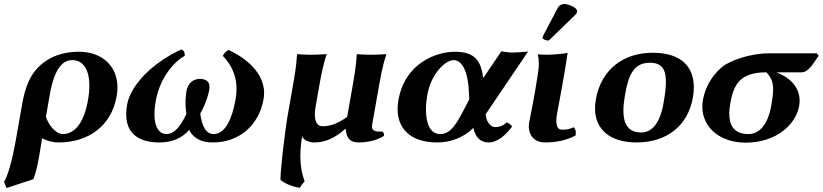

<svg xmlns="http://www.w3.org/2000/svg" viewBox="-42 -703 4117 961"><path d="M398.1 -200C379.9 -97 336.5 -32 272.5 -32C235.5 -32 198.3 -82 187.8 -119L207.7 -232C232.8 -374 279.7 -402 319.7 -402C373.3 -402 405.2 -356.7 405.2 -274.3C405.2 -252.2 402.9 -227.3 398.1 -200ZM124.6 194C136.4 167 146 124 154.3 77C159.4 47.7 163.9 16.8 168.8 -11C187.8 0 219.1 10 251.1 10C396.1 10 514.8 -68 542 -222C544.6 -237 545.9 -251.4 545.9 -265.3C545.9 -372.6 469 -444 352.1 -444C299.1 -444 231 -432 177.8 -391C141.8 -363.2 93.1 -319 69.6 -186L38.1 -7C16 118 -4.4 177 -21.8 208L-9.1 238Z M1277.2 -207C1279.1 -217.6 1279.9 -228 1279.9 -237.9C1279.9 -362.9 1142 -435.4 1101.6 -453C1089.8 -446.1 1079.2 -437.8 1073.3 -423C1128.8 -366.4 1141.8 -306 1141.8 -258.6C1141.8 -237.3 1139.2 -218.6 1136.6 -204C1120.1 -110 1086.3 -32 1027.3 -32C988.3 -32 968.5 -73 960.3 -134C989.8 -188 1001.2 -230 1005.3 -253C1006.2 -258.1 1006.7 -263 1006.7 -267.5C1006.7 -292.3 992.6 -308 958 -308C918 -308 896.9 -279 891.2 -247C889.3 -236.1 886.6 -214.3 886.6 -188.2C886.6 -171 887.7 -152 891.1 -133C859.1 -65 828.3 -32 790.3 -32C760.1 -32 730.9 -59.2 730.9 -131.1C730.9 -149.6 732.9 -171.2 737.2 -196C761.2 -332 848.4 -407 882.3 -423C882.5 -425.3 882.7 -427.4 882.7 -429.3C882.7 -442.3 877.1 -449.7 867.1 -456C721.4 -390 611.5 -277 594.2 -179C591.1 -161.5 589.7 -145.4 589.7 -130.7C589.7 -23.3 667.9 10 755.9 10C817.9 10 867.4 -10 905 -53C928.6 -5 973.9 10 1022.9 10C1158.9 10 1254.6 -79 1277.2 -207Z M1551.5 -248C1564.8 -323 1574.1 -376 1592.5 -429L1592 -432C1592 -432 1549.5 -429 1514.5 -429C1480.5 -429 1447 -432 1447 -432L1444.5 -429C1441.6 -373 1433.1 -325 1419.7 -249L1398.7 -130C1384.1 -47 1360.1 157 1361.9 198C1386.9 216.7 1418.8 230.7 1458 237C1465.1 226.6 1472.5 215.4 1482.7 205C1475.3 184.4 1461.4 142.8 1461.4 76.9C1461.4 49 1463.8 16.8 1470.3 -20C1479.3 0 1508 10 1530 10C1585 10 1632.1 -10 1686 -58H1688C1693 -7 1712 10 1755 10C1794 10 1845.8 0 1879.9 -23C1880.5 -32 1878.7 -39 1873.6 -44C1838.4 -44 1819.9 -46.3 1819.9 -69.3C1819.9 -72.5 1820.2 -76 1820.9 -80L1850.7 -249C1863.9 -324 1873.1 -376 1891.5 -429L1891 -432C1891 -432 1848.5 -429 1813.5 -429C1779.5 -429 1746 -432 1746 -432L1743.5 -429C1740.6 -373 1732.3 -326 1718.9 -250L1695.6 -118C1653.7 -87.5 1614.3 -71 1573.3 -71C1546.9 -71 1533.9 -92.1 1533.9 -129.6C1533.9 -141.7 1535.2 -155.6 1538 -171Z M2306.9 -206 2287.2 -168C2247.6 -91.8 2216.7 -32 2162.2 -32C2107.2 -32 2090 -91.6 2090 -154.9C2090 -179.1 2092.5 -203.9 2096.4 -226C2115.8 -336 2187.6 -402 2228.4 -402C2275.4 -402 2301.6 -335 2305.1 -241ZM2235.8 -444C2141.8 -444 1985 -388 1952.2 -202C1949.4 -186.5 1948.1 -171.5 1948.1 -157.2C1948.1 -57.3 2014.7 10 2146.8 10C2211.8 10 2276.9 -13 2327.7 -63C2336.4 -16 2362.8 10 2403.8 10C2449.4 10 2490.1 -28.5 2521.9 -70.3C2514.6 -78.1 2503.2 -88.4 2493.8 -90.4C2472.2 -68.3 2449.8 -67 2432.4 -67C2421.5 -67 2392.8 -83.5 2388.7 -130.8L2601 -445C2571.5 -442 2537.1 -440 2523.1 -440C2511.1 -440 2498.3 -441 2467.2 -446L2376.6 -312C2366.7 -392 2339.8 -444 2235.8 -444Z M2782.1 -683C2771.1 -683 2757 -677 2751.1 -666L2675.9 -523C2674.2 -519.7 2673.2 -514.9 2673.2 -513.4C2673.2 -506.6 2693 -500 2700.8 -500C2704.8 -500 2709.2 -504.3 2713.2 -508L2838.7 -630C2844 -635.1 2846.6 -640.8 2846.6 -647.1C2846.6 -666.2 2801.4 -683 2782.1 -683ZM2638.7 -261.1C2629.2 -201.6 2611.5 -118.1 2606.2 -88.1C2605.1 -82.2 2604.6 -76.2 2604.6 -70.2C2604.6 -29 2630 9.9 2685.9 9.9C2737.9 9.9 2791.5 0.9 2839.1 -25.1C2839.8 -29 2840.1 -33 2840.1 -36.9C2840.1 -49.2 2836.7 -60.8 2829.3 -66.1C2805.4 -55.1 2795.2 -54.1 2769.2 -54.1C2749.9 -54.1 2742.5 -72.5 2742.5 -97.9C2742.5 -108.1 2743.7 -119.4 2745.8 -131.1C2751.1 -161.1 2761.1 -212.1 2771.6 -272L2784.1 -343C2789.8 -375 2799.1 -439 2799.1 -439C2783 -433 2714.3 -429 2695.3 -429C2683.3 -429 2657.5 -430 2651.7 -431L2649.3 -429C2653.5 -415.5 2655 -400.7 2655 -386C2655 -362.5 2651.2 -339.2 2648.4 -322Z M2940.3 -205C2937.6 -189.4 2936.2 -174.6 2936.2 -160.4C2936.2 -53.9 3012.9 10 3144.4 10C3297.4 10 3401.5 -75.8 3425.9 -214C3429.1 -231.8 3430.7 -249.1 3430.7 -265.6C3430.7 -366 3370.7 -439 3225.6 -439C3082.6 -439 2967.7 -360 2940.3 -205ZM3209.8 -389C3268.7 -389 3291 -358.7 3291 -293.8C3291 -265.1 3286.7 -229.6 3279.2 -187C3258.9 -72 3212.2 -40 3167.2 -40C3096.2 -40 3078.2 -91.7 3078.2 -149C3078.2 -175.7 3082.1 -203.6 3086.4 -228C3101.7 -315 3123.8 -389 3209.8 -389Z M3969.7 -341C4006.7 -341 4031.3 -390 4055.3 -424L4046.4 -436H3805.4C3714.4 -436 3611.2 -401 3570.1 -366C3520.7 -324 3487.3 -265 3476.5 -204C3474.4 -192 3473.4 -180.3 3473.4 -169C3473.4 -61.9 3565.6 11 3689.6 11C3848.6 11 3942.4 -84.5 3957.9 -172C3959.5 -181.2 3960.3 -190.1 3960.3 -198.6C3960.3 -272.4 3902.7 -319.9 3843.7 -341ZM3704.2 -32C3627.7 -32 3608.3 -80.6 3608.3 -133.4C3608.3 -151.7 3610.6 -170.5 3613.7 -188C3630.4 -283 3664.7 -341 3793.7 -341C3817.7 -316 3827.6 -292.6 3827.6 -255.8C3827.6 -234.4 3824.3 -208.5 3818.4 -175C3801.8 -81 3760.2 -32 3704.2 -32Z"/></svg>

Font: Linux Biolinum O 
Style: Bold Italic
Weight: 700
Designer: Philipp H. Poll
Foundry: Philipp H. Poll
Version: Version 1.3.2